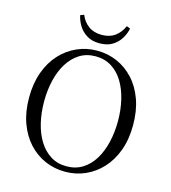

<svg xmlns="http://www.w3.org/2000/svg" viewBox="-134 -1043 1036 1166"><g transform="rotate(15 383.5 -459.5)"><path d="M226.8 -926.4 249.7 -934.8Q266.6 -893 300.1 -868.7Q333.6 -844.3 383 -844.3Q433.2 -844.3 466.3 -868.7Q499.4 -893 517.7 -934.8L540.5 -926.4Q534.3 -893.7 515.6 -862.7Q496.8 -831.8 464.5 -811.6Q432.1 -791.4 383 -791.4Q335.7 -791.4 303.3 -811.6Q270.9 -831.8 252.1 -862.7Q233.3 -893.7 226.8 -926.4ZM383 16.1Q316.9 16.1 257.7 -9.3Q198.4 -34.7 153.2 -83.8Q107.9 -132.9 82.2 -203.3Q56.4 -273.6 56.4 -363.7Q56.4 -452.8 82.2 -523.6Q107.9 -594.3 153.2 -643.4Q198.4 -692.5 257.7 -718.7Q316.9 -744.9 383 -744.9Q450 -744.9 508.8 -719.5Q567.6 -694.1 613.1 -645Q658.7 -595.9 684.4 -525.1Q710.1 -454.4 710.1 -363.7Q710.1 -274.6 684.4 -204.2Q658.7 -133.7 613.1 -84.6Q567.6 -35.5 508.8 -9.7Q450 16.1 383 16.1ZM383 -18Q440.1 -18 483.7 -45.3Q527.4 -72.6 556.4 -120.2Q585.4 -167.8 600.2 -230.4Q615.1 -293.1 615.1 -363.7Q615.1 -434.4 600.2 -496.9Q585.4 -559.5 556.4 -607.1Q527.4 -654.7 483.7 -682Q440.1 -709.3 383 -709.3Q325.9 -709.3 282.6 -682Q239.2 -654.7 209.8 -607.1Q180.4 -559.5 165.5 -496.9Q150.7 -434.4 150.7 -363.7Q150.7 -293.1 165.5 -230.4Q180.4 -167.8 209.8 -120.2Q239.2 -72.6 282.6 -45.3Q325.9 -18 383 -18Z"/></g></svg>

Font: Noto Serif KR ExtraLight
Style: Regular
Weight: 200
Designer: Ryoko NISHIZUKA 西塚涼子 (kana & ideographs); Frank Grießhammer (Latin, Greek & Cyrillic); Wenlong ZHANG 张文龙 (bopomofo); San
Foundry: Adobe
Version: Version 2.002-H1;hotconv 1.1.0;makeotfexe 2.6.0